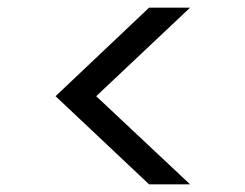

<svg xmlns="http://www.w3.org/2000/svg" viewBox="-20 -618 640 501"><path d="M369 -137 125 -367 369 -598H476L231 -367L476 -137Z"/></svg>

Font: Rethink Sans
Style: Regular
Weight: 400
Designer: The Rethink Sans project authors (Hans Thiessen). DM Sans designed by Colophon Foundry.
Foundry: Rethink Communications LLC
Version: Version 1.001